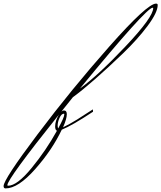

<svg xmlns="http://www.w3.org/2000/svg" viewBox="-283 -728 898 1069"><path d="M75 -91Q75 -95 73 -95Q59 -95 48.5 -72Q38 -49 38 -28Q38 -18 41 -13Q75 -75 75 -91ZM570 -683Q570 -685 567 -685Q532 -685 162 -235Q263 -308 416.5 -470.5Q570 -633 570 -683ZM-242 303Q-242 306 -238 306Q-188 306 -107.5 208Q-27 110 34 0Q24 -4 24 -24Q24 -55 45 -90Q-242 269 -242 303ZM123 -187 59 -107Q67 -113 73 -113Q89 -113 89 -92Q89 -67 68 -19Q105 -37 147 -63L234 -119L235 -106Q117 -28 61 -6Q8 106 -87 213.5Q-182 321 -252 321Q-263 321 -263 308Q-263 271 -74 20Q115 -231 326 -469.5Q537 -708 586 -708Q591 -708 594 -705Q595 -704 595 -700Q595 -659 539 -584Q483 -509 402.5 -431.5Q322 -354 248 -289Q174 -224 123 -187Z"/></svg>

Font: Herr Von Muellerhoff
Style: Regular
Weight: 400
Designer: Alejandro Paul
Foundry: Alejandro Paul
Version: Version 1.000